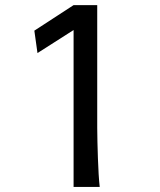

<svg xmlns="http://www.w3.org/2000/svg" viewBox="-20 -733 626 753"><path d="M361.3 -231.9Q361.3 -208.5 362.1 -176.8Q362.8 -145 364 -112.3Q365.2 -79.6 366.9 -49.8Q368.7 -20 371.1 0H268.6V-615.2L127 -524.9L114.7 -612.8L268.6 -712.9H361.3Z"/></svg>

Font: Andika FrenchTight
Style: Regular
Weight: 400
Designer: Victor Gaultney, Annie Olsen, Julie Remington, Don Collingsworth, Eric Hays, Becca Hirsbrunner
Foundry: SIL International
Version: Version 5.000 ; Dig1 Dig4Opn Dig7 LnSpcTght